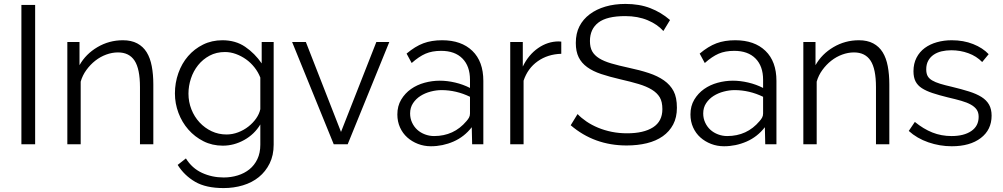

<svg xmlns="http://www.w3.org/2000/svg" viewBox="-20 -735 5107 978"><path d="M89 0V-710H159V0Z M761 0H693V-291Q693 -384 665.5 -426Q638 -468 581 -468Q551 -468 521 -457Q491 -446 465.5 -426Q440 -406 420 -378.5Q400 -351 391 -319V0H323V-521H385V-403Q417 -460 476.5 -495Q536 -530 606 -530Q649 -530 679 -514Q709 -498 727 -469Q745 -440 753 -398Q761 -356 761 -305Z M1115 7Q1061 7 1016.5 -15.5Q972 -38 939.5 -75Q907 -112 889 -160Q871 -208 871 -259Q871 -313 888.5 -362.5Q906 -412 938 -449Q970 -486 1014.5 -508Q1059 -530 1113 -530Q1180 -530 1229 -496.5Q1278 -463 1313 -412V-521H1374V2Q1374 56 1353.5 97.5Q1333 139 1298.5 167Q1264 195 1217.5 209Q1171 223 1119 223Q1029 223 974 191Q919 159 885 105L927 72Q958 122 1009 145.5Q1060 169 1119 169Q1157 169 1191 158.5Q1225 148 1250.5 127.5Q1276 107 1291 75.5Q1306 44 1306 2V-101Q1276 -51 1224 -22Q1172 7 1115 7ZM1134 -50Q1164 -50 1193 -61Q1222 -72 1245.5 -90.5Q1269 -109 1285 -132Q1301 -155 1306 -179V-340Q1295 -368 1276 -392Q1257 -416 1233 -433Q1209 -450 1181.5 -460Q1154 -470 1126 -470Q1082 -470 1047.5 -451.5Q1013 -433 989 -403Q965 -373 952.5 -335Q940 -297 940 -258Q940 -216 955 -178Q970 -140 996.5 -111.5Q1023 -83 1058 -66.5Q1093 -50 1134 -50Z M1680 0 1468 -521H1538L1717 -63L1897 -521H1963L1751 0Z M2175 10Q2140 10 2109 -2Q2078 -14 2054.5 -35Q2031 -56 2017.5 -86Q2004 -116 2004 -152Q2004 -195 2023.5 -227.5Q2043 -260 2073.5 -281.5Q2104 -303 2142.5 -313.5Q2181 -324 2220 -324Q2258 -324 2298.5 -314.5Q2339 -305 2374 -287V-329Q2374 -398 2335.5 -437Q2297 -476 2227 -476Q2181 -476 2147.5 -461.5Q2114 -447 2077 -414L2051 -462Q2095 -499 2136.5 -514.5Q2178 -530 2232 -530Q2330 -530 2386 -476Q2442 -422 2442 -323V0H2385L2383 -87Q2345 -38 2290 -14Q2235 10 2175 10ZM2191 -42Q2292 -42 2356 -118Q2364 -127 2369 -136Q2374 -145 2374 -157V-242Q2339 -259 2302.5 -267.5Q2266 -276 2229 -276Q2202 -276 2173.5 -268.5Q2145 -261 2122 -246.5Q2099 -232 2084 -209.5Q2069 -187 2069 -157Q2069 -132 2079 -110.5Q2089 -89 2105.5 -74Q2122 -59 2144.5 -50.5Q2167 -42 2191 -42Z M2839 -461Q2770 -459 2719 -423Q2668 -387 2647 -324V0H2579V-521H2643V-396Q2672 -456 2721 -490Q2770 -524 2826 -524Q2834 -524 2839 -523Z M3359 -577Q3329 -611 3279 -632Q3229 -653 3165 -653Q3071 -653 3028 -620Q2985 -587 2985 -526Q2985 -494 2996.5 -473.5Q3008 -453 3032 -438Q3056 -423 3093.5 -412Q3131 -401 3182 -390Q3239 -378 3284.5 -363Q3330 -348 3362 -325.5Q3394 -303 3411 -271Q3428 -239 3428 -186Q3428 -137 3409 -101Q3390 -65 3356 -41Q3322 -17 3275 -5.5Q3228 6 3172 6Q3007 6 2887 -97L2922 -154Q2941 -134 2967.5 -116Q2994 -98 3026.5 -84.5Q3059 -71 3096 -63.5Q3133 -56 3174 -56Q3259 -56 3306.5 -86.5Q3354 -117 3354 -179Q3354 -217 3340.5 -239.5Q3327 -262 3300 -278.5Q3273 -295 3233 -307Q3193 -319 3140 -331Q3084 -344 3042 -358Q3000 -372 2971 -393Q2942 -414 2927.5 -443.5Q2913 -473 2913 -516Q2913 -565 2931.5 -601Q2950 -637 2984 -662.5Q3018 -688 3064 -701.5Q3110 -715 3166 -715Q3237 -715 3292.5 -693.5Q3348 -672 3393 -633Z M3668 10Q3633 10 3602 -2Q3571 -14 3547.5 -35Q3524 -56 3510.5 -86Q3497 -116 3497 -152Q3497 -195 3516.5 -227.5Q3536 -260 3566.5 -281.5Q3597 -303 3635.5 -313.5Q3674 -324 3713 -324Q3751 -324 3791.5 -314.5Q3832 -305 3867 -287V-329Q3867 -398 3828.5 -437Q3790 -476 3720 -476Q3674 -476 3640.5 -461.5Q3607 -447 3570 -414L3544 -462Q3588 -499 3629.5 -514.5Q3671 -530 3725 -530Q3823 -530 3879 -476Q3935 -422 3935 -323V0H3878L3876 -87Q3838 -38 3783 -14Q3728 10 3668 10ZM3684 -42Q3785 -42 3849 -118Q3857 -127 3862 -136Q3867 -145 3867 -157V-242Q3832 -259 3795.5 -267.5Q3759 -276 3722 -276Q3695 -276 3666.5 -268.5Q3638 -261 3615 -246.5Q3592 -232 3577 -209.5Q3562 -187 3562 -157Q3562 -132 3572 -110.5Q3582 -89 3598.5 -74Q3615 -59 3637.5 -50.5Q3660 -42 3684 -42Z M4510 0H4442V-291Q4442 -384 4414.5 -426Q4387 -468 4330 -468Q4300 -468 4270 -457Q4240 -446 4214.5 -426Q4189 -406 4169 -378.5Q4149 -351 4140 -319V0H4072V-521H4134V-403Q4166 -460 4225.5 -495Q4285 -530 4355 -530Q4398 -530 4428 -514Q4458 -498 4476 -469Q4494 -440 4502 -398Q4510 -356 4510 -305Z M4828 10Q4767 10 4709 -10Q4651 -30 4609 -68L4640 -114Q4684 -78 4729.5 -60Q4775 -42 4827 -42Q4890 -42 4927.5 -67.5Q4965 -93 4965 -140Q4965 -162 4955 -176.5Q4945 -191 4925.5 -202Q4906 -213 4876.5 -221.5Q4847 -230 4808 -239Q4763 -250 4730 -261Q4697 -272 4675.5 -286Q4654 -300 4643.5 -320.5Q4633 -341 4633 -372Q4633 -411 4648.5 -441Q4664 -471 4690.5 -490.5Q4717 -510 4752.5 -520Q4788 -530 4828 -530Q4888 -530 4937 -510.5Q4986 -491 5016 -459L4983 -419Q4954 -449 4912.5 -464Q4871 -479 4826 -479Q4799 -479 4776 -473.5Q4753 -468 4735.5 -456Q4718 -444 4708 -425.5Q4698 -407 4698 -382Q4698 -361 4705 -348Q4712 -335 4728 -325.5Q4744 -316 4768.5 -308.5Q4793 -301 4828 -293Q4878 -281 4916 -269Q4954 -257 4979.5 -241Q5005 -225 5018 -202Q5031 -179 5031 -146Q5031 -74 4976 -32Q4921 10 4828 10Z"/></svg>

Font: IngvarSans
Style: Regular
Weight: 400
Version: Version 1.000